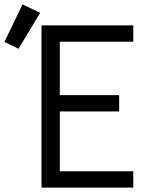

<svg xmlns="http://www.w3.org/2000/svg" viewBox="-92 -850 712 870"><path d="M96 0V-735H512V-661H179V-419H448V-345H179V-74H512V0ZM-8 -629 -72 -660 10 -830 90 -792Z"/></svg>

Font: Zed Sans Extended
Style: Regular
Weight: 400
Width: 7
Designer: Belleve Invis
Foundry: Belleve Invis
Version: Version 1.0.0; ttfautohint (v1.8.4)